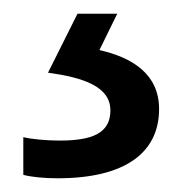

<svg xmlns="http://www.w3.org/2000/svg" viewBox="-20 -20 265 280"><path d="M212 139C212 88 173 64 125 53L151 0H93L50 86C101 93 141 106 141 141C141 174 115 185 67 185C48 185 26 183 14 180V235C25 238 44 240 64 240C162 240 212 203 212 139Z"/></svg>

Font: Noto Sans Arabic UI
Style: Regular
Weight: 400
Designer: Monotype Design Team, Nadine Chahine and Nizar Qandah
Foundry: Monotype Imaging Inc.
Version: Version 2.010